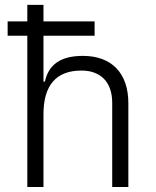

<svg xmlns="http://www.w3.org/2000/svg" viewBox="-20 -752 626 772"><path d="M10.7 -608.4H89.8V0H154.8V-292.5C154.8 -410.2 206.5 -468.3 307.6 -468.3C385.3 -468.3 431.2 -421.4 431.2 -338.4V0H496.1V-336.9C496.1 -458 429.2 -527.3 313 -527.3C225.1 -527.3 175.3 -493.2 160.6 -423.8H154.8V-608.4H360.4V-666H154.8V-732.4H89.8V-666H10.7Z"/></svg>

Font: Cascadia Code PL Light
Style: Regular
Weight: 300
Monospace: yes
Designer: Aaron Bell
Foundry: Saja Typeworks
Version: Version 2404.023